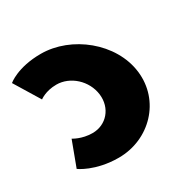

<svg xmlns="http://www.w3.org/2000/svg" viewBox="-134 -660 816 808"><g transform="rotate(-30 274.0 -256.5)"><path d="M180.5 -130C127.5 -130 91.6 -154 91.6 -154L46.4 -33C46.4 -33 110.3 15 224.3 15C373.3 15 493.4 -107 474.8 -258C456.4 -408 305.7 -528 157.7 -528C43.7 -528 -8.7 -482 -8.7 -482L66.4 -359C66.4 -359 96.5 -383 149.5 -383C216.5 -383 278.3 -327 287.1 -256C295.7 -186 247.5 -130 180.5 -130Z"/></g></svg>

Font: Hussar
Style: BdOpOblOne
Weight: 700
Foundry: Cannot Into Space Fonts
Version: Version 2.00